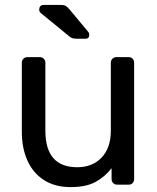

<svg xmlns="http://www.w3.org/2000/svg" viewBox="-20 -753 642 783"><path d="M268 10Q204 10 159.5 -18.5Q115 -47 92 -98Q69 -149 69 -215V-497Q69 -507 75.5 -513.5Q82 -520 92 -520H142Q152 -520 158.5 -513.5Q165 -507 165 -497V-220Q165 -71 295 -71Q357 -71 394.5 -110.5Q432 -150 432 -220V-497Q432 -507 438.5 -513.5Q445 -520 455 -520H505Q515 -520 521 -513.5Q527 -507 527 -497V-23Q527 -13 521 -6.5Q515 0 505 0H458Q448 0 441.5 -6.5Q435 -13 435 -23V-67Q408 -32 369.5 -11Q331 10 268 10ZM294 -595Q283 -595 276 -597Q269 -599 261 -606L145 -701Q140 -706 140 -713Q140 -733 159 -733H227Q241 -733 248 -729Q255 -725 264 -714L339 -624Q344 -619 344 -611Q344 -595 328 -595Z"/></svg>

Font: Rubik Light
Style: Regular
Weight: 400
Version: Version 2.101